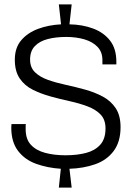

<svg xmlns="http://www.w3.org/2000/svg" viewBox="-20 -782 592 868"><path d="M246 66 255 -19Q194 -23 143 -41.5Q92 -60 61.5 -100Q31 -140 31 -205Q31 -209 31.5 -214.5Q32 -220 32 -221H97Q96 -221 96 -212Q96 -203 96 -198Q96 -153 119.5 -127.5Q143 -102 184 -91Q225 -80 276 -80Q328 -80 368.5 -90.5Q409 -101 433 -127.5Q457 -154 457 -201Q457 -241 435 -264Q413 -287 376 -301Q339 -315 295.5 -324.5Q252 -334 208.5 -346Q165 -358 128 -376.5Q91 -395 69 -427.5Q47 -460 47 -512Q47 -566 76 -600Q105 -634 152 -651.5Q199 -669 256 -672L246 -762H304L294 -672Q353 -671 401 -653Q449 -635 477.5 -598.5Q506 -562 506 -503V-491H443V-510Q443 -547 421 -570Q399 -593 362 -604Q325 -615 279 -615Q233 -615 196 -605.5Q159 -596 137.5 -573.5Q116 -551 116 -513Q116 -477 138 -455.5Q160 -434 196.5 -421Q233 -408 277 -398.5Q321 -389 364.5 -377Q408 -365 444.5 -345.5Q481 -326 503 -293Q525 -260 525 -207Q525 -141 494 -99.5Q463 -58 410.5 -39.5Q358 -21 294 -19L304 66Z"/></svg>

Font: Chivo ExtraLight
Style: Regular
Weight: 250
Designer: Hector Gatti
Foundry: Omnibus-Type
Version: Version 2.002